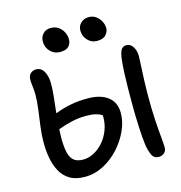

<svg xmlns="http://www.w3.org/2000/svg" viewBox="-133 -1056 1123 1188"><g transform="rotate(-15 429.0 -462.5)"><path d="M266 12Q207 12 169 -11Q131 -34 110 -73.5Q89 -113 80.5 -161Q72 -209 72 -260Q72 -307 79 -360Q86 -413 93 -464.5Q100 -516 100 -557Q100 -585 96.5 -611Q93 -637 93 -655Q93 -682 108 -695.5Q123 -709 144 -709Q176 -709 193.5 -678Q211 -647 211 -601Q211 -563 206 -514.5Q201 -466 195 -414Q247 -434 297.5 -443.5Q348 -453 403 -453Q488 -453 534.5 -417Q581 -381 581 -313Q581 -257 555 -200Q529 -143 485 -95Q441 -47 384.5 -17.5Q328 12 266 12ZM739 11Q707 11 694.5 -17Q682 -45 676 -84Q670 -129 666.5 -200.5Q663 -272 663 -357Q663 -402 663.5 -451.5Q664 -501 666 -547Q668 -593 672 -627Q676 -668 687 -688.5Q698 -709 722 -709Q748 -709 764 -683.5Q780 -658 780 -624Q780 -606 777.5 -565.5Q775 -525 773 -471Q771 -417 771 -357Q771 -279 775 -214.5Q779 -150 783.5 -104Q788 -58 788 -36Q788 -14 773 -1.5Q758 11 739 11ZM185 -263Q185 -210 192 -172Q199 -134 220 -114Q241 -94 283 -94Q317 -94 350.5 -111.5Q384 -129 411 -159.5Q438 -190 454 -230.5Q470 -271 470 -316Q470 -324 469 -329Q450 -340 426.5 -345.5Q403 -351 365 -351Q323 -351 277 -341Q231 -331 187 -314Q185 -286 185 -263ZM555 -781Q520 -781 495.5 -807Q471 -833 471 -870Q471 -899 491.5 -918Q512 -937 542 -937Q569 -937 588.5 -922.5Q608 -908 619 -886.5Q630 -865 630 -844Q630 -821 612.5 -801Q595 -781 555 -781ZM316 -774Q279 -774 254 -800.5Q229 -827 229 -863Q229 -893 247.5 -913Q266 -933 296 -933Q327 -933 347.5 -918Q368 -903 378.5 -881Q389 -859 389 -837Q389 -810 372.5 -792Q356 -774 316 -774Z"/></g></svg>

Font: Shantell Sans Normal
Style: Regular
Weight: 500
Designer: Stephen Nixon, Anya Danilova, Shantell Martin
Foundry: Arrow Type
Version: Version 1.009;[a7da0bfa3]